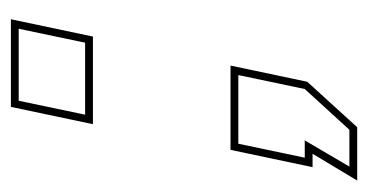

<svg xmlns="http://www.w3.org/2000/svg" viewBox="-204 -402 660 344"><g transform="rotate(-90 126.0 -230.0)"><path d="M-25.5 80 22.5 0H-1.5L29.5 -147H180.5L151.5 -9.5L70 80ZM-0.5 66H65.5L138.5 -14L163.5 -133H40.5L15.5 -14H46.5ZM75.5 -393.5 106.5 -540.5H263.5L232.5 -393.5ZM92.5 -407.5H221.5L246.5 -526.5H117.5Z"/></g></svg>

Font: Tourney Condensed Thin
Style: Italic
Weight: 100
Width: 3
Italic angle: -12°
Designer: Tyler Finck
Foundry: Etcetera Type Co
Version: Version 1.010; ttfautohint (v1.8.3)